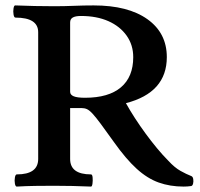

<svg xmlns="http://www.w3.org/2000/svg" viewBox="-20 -686 737 709"><path d="M686 1Q679 2 672 2.5Q665 3 658 3Q608 3 566 -12Q524 -27 484.5 -63Q445 -99 401 -161Q371 -203 352.5 -228Q334 -253 322 -266Q310 -279 301 -283Q292 -287 281 -287H239V-99Q239 -42 316 -42Q321 -42 322 -30.5Q323 -19 321.5 -8Q320 3 316 3Q247 0 179 0Q145 0 110.5 0.5Q76 1 42 3Q37 3 35 -8Q33 -19 35 -30.5Q37 -42 42 -42Q121 -42 121 -99V-567Q121 -621 37 -621Q32 -621 30 -632.5Q28 -644 30 -655.5Q32 -667 37 -666Q109 -663 180 -663Q217 -663 253 -664.5Q289 -666 326 -666Q453 -666 524.5 -615Q596 -564 596 -475Q596 -344 445 -305Q460 -278 478.5 -249.5Q497 -221 517.5 -193Q538 -165 559.5 -139Q581 -113 602 -92Q625 -67 646.5 -55Q668 -43 686 -36Q692 -34 693.5 -25Q695 -16 693 -8Q691 0 686 1ZM294 -325Q381 -325 426.5 -363.5Q472 -402 472 -475Q472 -520 447.5 -554.5Q423 -589 380 -608Q337 -627 279 -627Q259 -627 249 -621.5Q239 -616 239 -603V-347Q239 -336 252 -330.5Q265 -325 294 -325Z"/></svg>

Font: Junicode VF
Style: Regular
Weight: 400
Designer: Peter S. Baker
Version: Version 2.213